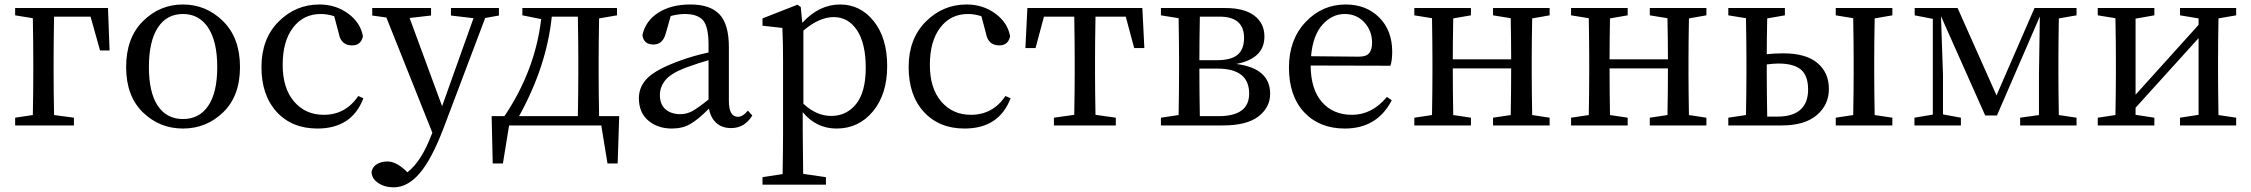

<svg xmlns="http://www.w3.org/2000/svg" viewBox="-20 -554 9942 848"><path d="M379.9 -480.5H218.8Q216.8 -369.1 216.8 -287.1V-230.5Q216.8 -155.3 218.8 -45.9L306.6 -34.2V0H46.9V-34.2L125 -45.9Q127 -155.3 127 -230.5V-287.1Q127 -362.3 125 -473.6L46.9 -486.3V-518.6H457L463.9 -331.1H421.9Z M537.1 -257.8Q537.1 -386.7 611.3 -460.4Q685.5 -534.2 788.1 -534.2Q890.6 -534.2 965.3 -460.4Q1040 -386.7 1040 -257.8Q1040 -129.9 965.8 -58.1Q891.6 13.7 788.1 13.7Q684.6 13.7 610.8 -58.1Q537.1 -129.9 537.1 -257.8ZM939.5 -257.8Q939.5 -371.1 899.4 -431.6Q859.4 -492.2 788.1 -492.2Q715.8 -492.2 676.8 -431.6Q637.7 -371.1 637.7 -257.8Q637.7 -145.5 676.8 -86.9Q715.8 -28.3 788.1 -28.3Q860.4 -28.3 899.9 -86.9Q939.5 -145.5 939.5 -257.8Z M1562.5 -129.9 1585 -120.1Q1534.2 13.7 1381.8 13.7Q1269.5 13.7 1202.1 -59.6Q1134.8 -132.8 1134.8 -257.8Q1134.8 -382.8 1210.4 -458.5Q1286.1 -534.2 1390.6 -534.2Q1462.9 -534.2 1517.6 -494.1Q1572.3 -454.1 1583 -393.6Q1574.2 -353.5 1535.2 -353.5Q1486.3 -353.5 1476.6 -405.3L1456.1 -482.4Q1425.8 -492.2 1396.5 -492.2Q1320.3 -492.2 1274.4 -432.1Q1228.5 -372.1 1228.5 -267.6Q1228.5 -164.1 1278.8 -105.5Q1329.1 -46.9 1410.2 -46.9Q1505.9 -46.9 1562.5 -129.9Z M2183.6 -518.6V-485.4L2123 -474.6L1939.5 10.7Q1886.7 149.4 1833.5 211.4Q1780.3 273.4 1718.8 273.4Q1678.7 273.4 1649.9 253.9Q1621.1 234.4 1621.1 204.1Q1626 181.6 1645.5 170.4Q1665 159.2 1691.4 159.2Q1728.5 159.2 1771.5 199.2L1779.3 207Q1840.8 159.2 1884.8 43.9L1889.6 32.2L1686.5 -476.6L1624 -485.4V-518.6H1883.8V-485.4L1789.1 -474.6L1932.6 -85L2071.3 -473.6L1971.7 -485.4V-518.6Z M2272.5 -41H2532.2Q2534.2 -152.3 2534.2 -230.5V-289.1Q2534.2 -369.1 2532.2 -480.5H2417Q2394.5 -261.7 2272.5 -41ZM2626 -41H2714.8L2708 168H2663.1L2635.7 0H2228.5L2201.2 168H2156.2L2151.4 -41H2208Q2343.8 -243.2 2370.1 -469.7L2287.1 -486.3V-518.6H2705.1V-486.3L2626 -472.7Q2624 -363.3 2624 -289.1V-230.5Q2624 -152.3 2626 -41Z M3109.4 -114.3V-288.1Q3070.3 -277.3 3007.8 -254.9Q2942.4 -229.5 2918.5 -199.7Q2894.5 -169.9 2894.5 -134.8Q2894.5 -92.8 2919.4 -71.3Q2944.3 -49.8 2984.4 -49.8Q3012.7 -49.8 3037.1 -63Q3061.5 -76.2 3109.4 -114.3ZM3283.2 -65.4 3302.7 -43.9Q3268.6 11.7 3209 11.7Q3168.9 11.7 3143.6 -11.2Q3118.2 -34.2 3111.3 -74.2Q3062.5 -25.4 3028.3 -5.9Q2994.1 13.7 2947.3 13.7Q2884.8 13.7 2843.3 -21.5Q2801.8 -56.6 2801.8 -120.1Q2801.8 -172.9 2841.3 -210.9Q2880.9 -249 2983.4 -286.1Q3042 -307.6 3109.4 -322.3V-356.4Q3109.4 -435.5 3085.4 -463.9Q3061.5 -492.2 3003.9 -492.2Q2977.5 -492.2 2942.4 -483.4L2920.9 -408.2Q2908.2 -357.4 2866.2 -357.4Q2822.3 -357.4 2817.4 -399.4Q2831.1 -461.9 2887.7 -498Q2944.3 -534.2 3029.3 -534.2Q3117.2 -534.2 3158.2 -490.2Q3199.2 -446.3 3199.2 -345.7V-108.4Q3199.2 -38.1 3239.3 -38.1Q3260.7 -38.1 3283.2 -65.4Z M3528.3 -418.9V-95.7Q3585.9 -42 3651.4 -42Q3718.8 -42 3761.2 -94.7Q3803.7 -147.5 3803.7 -254.9Q3803.7 -362.3 3765.1 -420.4Q3726.6 -478.5 3662.1 -478.5Q3598.6 -478.5 3528.3 -418.9ZM3516.6 -523.4 3523.4 -453.1Q3597.7 -534.2 3690.4 -534.2Q3780.3 -534.2 3839.4 -460Q3898.4 -385.7 3898.4 -262.7Q3898.4 -137.7 3835.4 -62Q3772.5 13.7 3674.8 13.7Q3585 13.7 3525.4 -58.6V28.3Q3525.4 90.8 3527.3 213.9L3627.9 228.5V261.7H3347.7V228.5L3436.5 214.8Q3438.5 91.8 3438.5 31.2V-287.1Q3438.5 -365.2 3435.5 -430.7L3347.7 -440.4V-472.7L3502 -533.2Z M4420.9 -129.9 4443.4 -120.1Q4392.6 13.7 4240.2 13.7Q4127.9 13.7 4060.5 -59.6Q3993.2 -132.8 3993.2 -257.8Q3993.2 -382.8 4068.8 -458.5Q4144.5 -534.2 4249 -534.2Q4321.3 -534.2 4376 -494.1Q4430.7 -454.1 4441.4 -393.6Q4432.6 -353.5 4393.6 -353.5Q4344.7 -353.5 4335 -405.3L4314.5 -482.4Q4284.2 -492.2 4254.9 -492.2Q4178.7 -492.2 4132.8 -432.1Q4086.9 -372.1 4086.9 -267.6Q4086.9 -164.1 4137.2 -105.5Q4187.5 -46.9 4268.6 -46.9Q4364.3 -46.9 4420.9 -129.9Z M4952.1 -480.5H4818.4Q4816.4 -369.1 4816.4 -289.1V-230.5Q4816.4 -156.2 4818.4 -46.9L4908.2 -34.2V0H4634.8V-34.2L4724.6 -46.9Q4726.6 -156.2 4726.6 -230.5V-289.1Q4726.6 -369.1 4724.6 -480.5H4590.8L4553.7 -341.8H4508.8L4517.6 -518.6H5025.4L5034.2 -341.8H4989.3Z M5279.3 -41H5362.3Q5497.1 -41 5497.1 -140.6Q5497.1 -251 5357.4 -251H5277.3V-230.5Q5277.3 -152.3 5279.3 -41ZM5366.2 -480.5H5279.3Q5277.3 -375 5277.3 -288.1H5353.5Q5417 -288.1 5445.8 -312Q5474.6 -335.9 5474.6 -386.7Q5474.6 -480.5 5366.2 -480.5ZM5107.4 -518.6H5391.6Q5475.6 -518.6 5520 -484.9Q5564.5 -451.2 5564.5 -392.6Q5564.5 -294.9 5439.5 -271.5Q5589.8 -252.9 5589.8 -139.6Q5589.8 -80.1 5538.6 -40Q5487.3 0 5380.9 0H5107.4V-34.2L5185.5 -45.9Q5187.5 -155.3 5187.5 -230.5V-289.1Q5187.5 -362.3 5185.5 -473.6L5107.4 -486.3Z M5770.5 -305.7 5981.4 -303.7Q6014.6 -303.7 6027.3 -319.3Q6040 -335 6040 -365.2Q6040 -418 6005.9 -455.1Q5971.7 -492.2 5918.9 -492.2Q5863.3 -492.2 5820.8 -444.8Q5778.3 -397.5 5770.5 -305.7ZM6121.1 -263.7 5768.6 -264.6Q5769.5 -159.2 5818.8 -103Q5868.2 -46.9 5951.2 -46.9Q6040 -46.9 6105.5 -126L6127 -111.3Q6062.5 13.7 5919.9 13.7Q5807.6 13.7 5740.2 -58.1Q5672.9 -129.9 5672.9 -255.9Q5672.9 -378.9 5746.1 -456.5Q5819.3 -534.2 5923.8 -534.2Q6013.7 -534.2 6071.3 -477.1Q6128.9 -419.9 6128.9 -325.2Q6128.9 -287.1 6121.1 -263.7Z M6824.2 -486.3 6747.1 -472.7Q6745.1 -363.3 6745.1 -289.1V-230.5Q6745.1 -157.2 6747.1 -45.9L6824.2 -34.2V0H6574.2V-34.2L6652.3 -45.9Q6654.3 -153.3 6654.3 -252H6396.5Q6396.5 -155.3 6398.4 -45.9L6476.6 -34.2V0H6226.6V-34.2L6304.7 -45.9Q6306.6 -155.3 6306.6 -230.5V-289.1Q6306.6 -362.3 6304.7 -473.6L6226.6 -486.3V-518.6H6476.6V-486.3L6398.4 -472.7Q6396.5 -365.2 6396.5 -292H6654.3Q6654.3 -366.2 6652.3 -473.6L6574.2 -486.3V-518.6H6824.2Z M7516.6 -486.3 7439.5 -472.7Q7437.5 -363.3 7437.5 -289.1V-230.5Q7437.5 -157.2 7439.5 -45.9L7516.6 -34.2V0H7266.6V-34.2L7344.7 -45.9Q7346.7 -153.3 7346.7 -252H7088.9Q7088.9 -155.3 7090.8 -45.9L7168.9 -34.2V0H6918.9V-34.2L6997.1 -45.9Q6999 -155.3 6999 -230.5V-289.1Q6999 -362.3 6997.1 -473.6L6918.9 -486.3V-518.6H7168.9V-486.3L7090.8 -472.7Q7088.9 -365.2 7088.9 -292H7346.7Q7346.7 -366.2 7344.7 -473.6L7266.6 -486.3V-518.6H7516.6Z M7785.2 -39.1H7832Q7897.5 -39.1 7931.6 -69.3Q7965.8 -99.6 7965.8 -158.2Q7965.8 -219.7 7934.1 -246.6Q7902.3 -273.4 7834 -273.4Q7814.5 -273.4 7783.2 -269.5V-230.5Q7783.2 -150.4 7785.2 -39.1ZM7863.3 -486.3 7785.2 -472.7Q7783.2 -378.9 7783.2 -314.5Q7815.4 -318.4 7856.4 -318.4Q7956.1 -318.4 8006.8 -275.9Q8057.6 -233.4 8057.6 -161.1Q8057.6 -90.8 8003.9 -45.4Q7950.2 0 7850.6 0H7613.3V-34.2L7691.4 -45.9Q7693.4 -155.3 7693.4 -230.5V-289.1Q7693.4 -362.3 7691.4 -473.6L7613.3 -486.3V-518.6H7863.3ZM8337.9 -486.3 8259.8 -472.7Q8257.8 -363.3 8257.8 -289.1V-230.5Q8257.8 -157.2 8259.8 -45.9L8337.9 -34.2V0H8087.9V-34.2L8165 -45.9Q8167 -155.3 8167 -230.5V-289.1Q8167 -362.3 8165 -473.6L8087.9 -486.3V-518.6H8337.9Z M9151.4 -486.3 9073.2 -472.7Q9071.3 -363.3 9071.3 -289.1V-230.5Q9071.3 -155.3 9073.2 -45.9L9151.4 -34.2V0H8902.3V-34.2L8985.4 -45.9V-223.6L8989.3 -481.4L8799.8 -43.9H8748L8552.7 -482.4L8561.5 -223.6V-48.8L8640.6 -34.2V0H8435.5V-34.2L8516.6 -47.9V-470.7L8436.5 -486.3V-518.6H8626L8797.9 -132.8L8965.8 -518.6H9151.4Z M9856.4 -486.3 9778.3 -472.7Q9776.4 -363.3 9776.4 -289.1V-230.5Q9776.4 -155.3 9778.3 -45.9L9856.4 -34.2V0H9608.4V-34.2L9690.4 -46.9V-385.7L9412.1 -78.1V-46.9L9495.1 -34.2V0H9245.1V-34.2L9323.2 -45.9Q9325.2 -155.3 9325.2 -230.5V-289.1Q9325.2 -362.3 9323.2 -473.6L9245.1 -486.3V-518.6H9495.1V-486.3L9412.1 -471.7V-135.7L9690.4 -444.3V-472.7L9608.4 -486.3V-518.6H9856.4Z"/></svg>

Font: GenYoMin TW TTF Medium
Style: Regular
Weight: 500
Version: Version 1.300